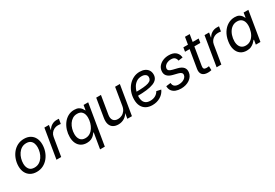

<svg xmlns="http://www.w3.org/2000/svg" viewBox="54 -1760 4373 3053"><g transform="rotate(-30 2240.5 -233.5)"><path d="M252.9 11.7Q187.5 11.7 140.4 -15.9Q93.3 -43.5 67.9 -93.3Q42.5 -143.1 42.5 -209.5Q42.5 -273.9 62.7 -334.2Q83 -394.5 121.1 -442.6Q159.2 -490.7 213.1 -518.8Q267.1 -546.9 334.5 -546.9Q399.9 -546.9 447.3 -519.5Q494.6 -492.2 520 -442.4Q545.4 -392.6 545.4 -325.2Q545.4 -259.8 524.9 -199.5Q504.4 -139.2 466.1 -91.6Q427.7 -43.9 373.8 -16.1Q319.8 11.7 252.9 11.7ZM254.9 -65.9Q304.7 -65.9 342.8 -89.1Q380.9 -112.3 406.5 -150.1Q432.1 -188 445.1 -233.6Q458 -279.3 458 -323.7Q458 -365.7 444.8 -398.4Q431.6 -431.2 403.8 -450.2Q376 -469.2 332 -469.2Q282.7 -469.2 245.1 -446.3Q207.5 -423.3 181.6 -385.3Q155.8 -347.2 142.6 -301.3Q129.4 -255.4 129.4 -210Q129.4 -147.9 159.4 -106.9Q189.5 -65.9 254.9 -65.9Z M617.7 0 707 -539.1H790.5L776.9 -456.1H781.7Q803.2 -497.1 844.5 -522Q885.7 -546.9 934.6 -546.9Q944.8 -546.9 957 -546.4Q969.2 -545.9 976.6 -545.4L961.9 -458Q956.5 -459 941.9 -460.9Q927.2 -462.9 910.6 -462.9Q874 -462.9 842 -447.3Q810.1 -431.6 788.3 -403.3Q766.6 -375 760.3 -336.4L704.6 0Z M1387.7 204.1H1300.8L1348.6 -82H1342.3Q1327.6 -61.5 1305.9 -39.8Q1284.2 -18.1 1252 -3.4Q1219.7 11.2 1173.3 11.2Q1114.3 11.2 1070.8 -15.1Q1027.3 -41.5 1003.9 -90.3Q980.5 -139.2 980.5 -205.6Q980.5 -269.5 999 -330.1Q1017.6 -390.6 1053.2 -439.7Q1088.9 -488.8 1140.1 -517.8Q1191.4 -546.9 1255.9 -546.9Q1305.7 -546.9 1335.9 -530.3Q1366.2 -513.7 1382.6 -491Q1398.9 -468.3 1407.7 -449.7H1411.6L1426.8 -539.1H1511.2ZM1189 -66.4Q1237.8 -66.4 1274.7 -89.6Q1311.5 -112.8 1336.7 -151.6Q1361.8 -190.4 1374.8 -237.1Q1387.7 -283.7 1387.7 -329.6Q1387.7 -394 1357.4 -431.6Q1327.1 -469.2 1266.1 -469.2Q1217.8 -469.2 1180.9 -446.3Q1144 -423.3 1118.9 -385.5Q1093.8 -347.7 1080.8 -302Q1067.9 -256.3 1067.9 -209.5Q1067.9 -145.5 1098.1 -106Q1128.4 -66.4 1189 -66.4Z M1754.4 7.3Q1700.2 7.3 1662.1 -15.1Q1624 -37.6 1607.7 -83.5Q1591.3 -129.4 1602.5 -198.2L1658.7 -539.1H1745.6L1690.4 -205.6Q1680.2 -142.1 1706.8 -106.4Q1733.4 -70.8 1791 -70.8Q1829.1 -70.8 1863 -87.4Q1897 -104 1920.9 -136.7Q1944.8 -169.4 1952.6 -217.8L2005.4 -539.1H2092.8L2003.4 0H1919.4L1940.9 -130.9H1955.1Q1918 -55.7 1866.5 -24.2Q1814.9 7.3 1754.4 7.3Z M2377.4 11.7Q2311.5 11.7 2264.2 -13.9Q2216.8 -39.6 2190.9 -88.6Q2165 -137.7 2165 -208.5Q2165 -280.3 2187.5 -342.5Q2210 -404.8 2250.5 -451.4Q2291 -498 2344.7 -524.4Q2398.4 -550.8 2460 -550.8Q2512.7 -550.8 2552 -533Q2591.3 -515.1 2612.8 -481.9Q2634.3 -448.7 2634.3 -402.8Q2634.3 -356.9 2610.4 -324.5Q2586.4 -292 2536.6 -271.7Q2486.8 -251.5 2409.7 -241.9Q2332.5 -232.4 2226.1 -232.4L2237.8 -299.8Q2327.1 -299.8 2387 -305.2Q2446.8 -310.5 2481.9 -322.8Q2517.1 -335 2532.2 -355Q2547.4 -375 2547.4 -404.3Q2547.4 -436 2521.5 -454.8Q2495.6 -473.6 2451.7 -473.6Q2397 -473.6 2358.6 -448.2Q2320.3 -422.9 2295.9 -382.6Q2271.5 -342.3 2260.3 -296.1Q2249 -250 2249 -208Q2249 -168.5 2261.5 -136.2Q2273.9 -104 2303.5 -84.7Q2333 -65.4 2382.8 -65.4Q2436 -65.4 2476.6 -88.6Q2517.1 -111.8 2537.6 -151.4L2619.1 -133.3Q2589.8 -66.9 2525.1 -27.6Q2460.4 11.7 2377.4 11.7Z M2903.3 11.7Q2848.6 11.7 2807.9 -3.9Q2767.1 -19.5 2742.9 -49.8Q2718.8 -80.1 2715.3 -124.5Q2714.8 -128.4 2714.6 -132.1Q2714.4 -135.7 2714.8 -139.6L2798.8 -150.4Q2801.3 -105.5 2828.6 -84.7Q2856 -64 2904.3 -64Q2942.9 -64 2973.9 -76.2Q3004.9 -88.4 3024.4 -108.6Q3043.9 -128.9 3046.9 -153.8Q3050.3 -179.2 3034.2 -195.6Q3018.1 -211.9 2981.4 -220.7L2895.5 -242.2Q2826.7 -258.8 2795.4 -295.9Q2764.2 -333 2772 -390.1Q2777.8 -437 2808.6 -472.4Q2839.4 -507.8 2887 -527.3Q2934.6 -546.9 2990.7 -546.9Q3068.8 -546.9 3111.6 -513.7Q3154.3 -480.5 3164.6 -427.2Q3165.5 -421.9 3166.3 -416.7Q3167 -411.6 3167.5 -405.8L3086.4 -394.5Q3083 -427.2 3061 -450.2Q3039.1 -473.1 2989.3 -473.1Q2955.1 -473.1 2926.5 -461.4Q2897.9 -449.7 2879.9 -430.2Q2861.8 -410.6 2858.4 -385.7Q2855 -358.9 2872.8 -342.8Q2890.6 -326.7 2933.6 -316.4L3012.7 -296.9Q3082 -279.8 3112.8 -243.2Q3143.6 -206.5 3135.7 -150.9Q3131.3 -114.7 3111.8 -85Q3092.3 -55.2 3061 -33.4Q3029.8 -11.7 2989.5 0Q2949.2 11.7 2903.3 11.7Z M3540 -539.1 3527.8 -464.8H3246.6L3258.8 -539.1ZM3365.2 -671.4H3451.7L3363.8 -137.7Q3357.4 -102.1 3369.6 -86.7Q3381.8 -71.3 3415 -71.3Q3424.3 -71.3 3437.5 -72.8Q3450.7 -74.2 3461.4 -75.7L3463.4 -2.4Q3450.2 1 3433.1 3.2Q3416 5.4 3398.9 5.4Q3328.6 5.4 3296.9 -30.3Q3265.1 -65.9 3275.4 -130.9Z M3558.1 0 3647.5 -539.1H3731L3717.3 -456.1H3722.2Q3743.7 -497.1 3784.9 -522Q3826.2 -546.9 3875 -546.9Q3885.3 -546.9 3897.5 -546.4Q3909.7 -545.9 3917 -545.4L3902.3 -458Q3897 -459 3882.3 -460.9Q3867.7 -462.9 3851.1 -462.9Q3814.5 -462.9 3782.5 -447.3Q3750.5 -431.6 3728.8 -403.3Q3707 -375 3700.7 -336.4L3645 0Z M4108.9 11.2Q4041 11.2 3994.9 -23.4Q3948.7 -58.1 3930.2 -121.1Q3911.6 -184.1 3925.8 -269Q3939.9 -354 3979.5 -416.3Q4019 -478.5 4076.7 -512.7Q4134.3 -546.9 4202.1 -546.9Q4250.5 -546.9 4279.1 -531.2Q4307.6 -515.6 4322.8 -494.1Q4337.9 -472.7 4345.7 -454.1H4351.6L4365.2 -539.1H4452.1L4362.8 0H4278.3L4292 -83H4283.7Q4269 -64 4246.3 -42Q4223.6 -20 4189.9 -4.4Q4156.2 11.2 4108.9 11.2ZM4135.7 -66.4Q4185.1 -66.4 4223.4 -92.3Q4261.7 -118.2 4287.4 -163.8Q4313 -209.5 4322.8 -269.5Q4333 -329.6 4322.5 -374.5Q4312 -419.4 4281.7 -444.3Q4251.5 -469.2 4202.1 -469.2Q4151.9 -469.2 4112.8 -443.1Q4073.7 -417 4048.6 -372.1Q4023.4 -327.1 4013.7 -269.5Q4004.4 -210.9 4014.6 -165Q4024.9 -119.1 4055.4 -92.8Q4085.9 -66.4 4135.7 -66.4Z"/></g></svg>

Font: Inter 18pt
Style: Italic
Weight: 400
Italic angle: -9.3988°
Designer: Rasmus Andersson
Foundry: rsms
Version: Version 4.001;git-66647c0bb